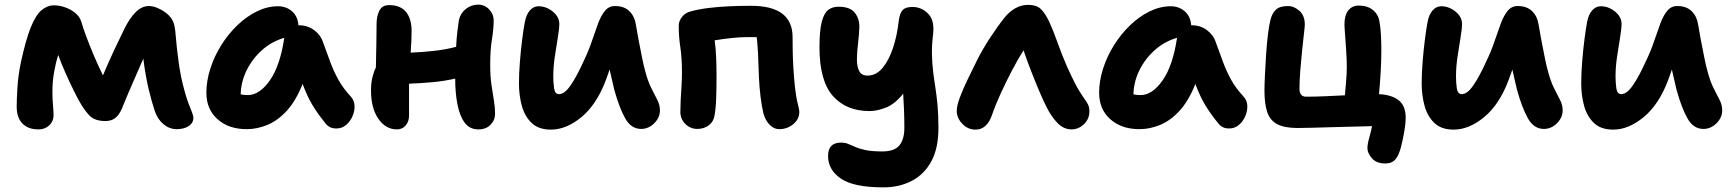

<svg xmlns="http://www.w3.org/2000/svg" viewBox="-20 -547 7469 828"><path d="M146 11Q101 11 76.5 -14.5Q52 -40 52 -87Q52 -114 55 -167Q58 -220 70 -278Q91 -375 112.5 -428.5Q134 -482 159 -503Q184 -524 213 -524Q236 -524 260.5 -515.5Q285 -507 304 -491.5Q323 -476 330 -455Q338 -427 353 -387Q368 -347 386.5 -303.5Q405 -260 424 -222Q447 -277 471 -328Q495 -379 517 -424Q540 -470 566 -495.5Q592 -521 622 -521Q640 -521 659.5 -512.5Q679 -504 691 -495Q712 -480 722.5 -462Q733 -444 736 -412Q742 -340 750 -282Q758 -224 769 -181Q784 -121 799 -85.5Q814 -50 814 -39Q814 -17 794 -3.5Q774 10 742 10Q711 10 685.5 -11Q660 -32 648 -67Q635 -105 621.5 -160.5Q608 -216 598 -294Q573 -237 548 -179.5Q523 -122 505 -77Q494 -52 477.5 -38.5Q461 -25 434 -25Q389 -25 366 -48.5Q343 -72 320 -114Q311 -130 295 -162.5Q279 -195 261.5 -234.5Q244 -274 231 -310Q220 -275 213 -234.5Q206 -194 206 -153Q206 -119 208.5 -92Q211 -65 211 -50Q211 -24 192.5 -6.5Q174 11 146 11Z M1044 10Q966 10 918 -33Q870 -76 870 -147Q870 -198 887 -251Q904 -304 934 -352Q964 -400 1003.5 -438Q1043 -476 1088 -498Q1133 -520 1179 -520Q1214 -520 1239 -498.5Q1264 -477 1267 -438H1269Q1307 -438 1335 -417Q1363 -396 1373 -365Q1390 -318 1404.5 -279Q1419 -240 1439 -203.5Q1459 -167 1495 -128Q1508 -113 1509 -91Q1510 -69 1500.5 -46.5Q1491 -24 1473 -8.5Q1455 7 1431 7Q1413 7 1401.5 0.5Q1390 -6 1383 -16Q1351 -55 1328 -93Q1305 -131 1285 -185Q1256 -112 1217 -69.5Q1178 -27 1133.5 -8.5Q1089 10 1044 10ZM1049 -137Q1099 -137 1143.5 -200Q1188 -263 1206 -384Q1151 -368 1109 -330Q1067 -292 1043 -242.5Q1019 -193 1018 -140Q1031 -137 1049 -137Z M1692 11Q1643 11 1611.5 -35Q1580 -81 1580 -157Q1580 -189 1586 -213.5Q1592 -238 1601 -256Q1602 -306 1603 -354Q1604 -402 1604 -444Q1604 -477 1616 -501Q1628 -525 1658 -525Q1707 -525 1731 -495.5Q1755 -466 1755 -414Q1755 -394 1754 -370Q1753 -346 1751 -320Q1801 -322 1851 -327.5Q1901 -333 1947 -345Q1949 -384 1952.5 -412Q1956 -440 1959 -460Q1965 -489 1988.5 -508Q2012 -527 2042 -527Q2070 -527 2089.5 -506.5Q2109 -486 2109 -459Q2109 -423 2101.5 -377.5Q2094 -332 2094 -268Q2094 -218 2099.5 -180.5Q2105 -143 2110 -113.5Q2115 -84 2115 -57Q2115 -29 2095.5 -9Q2076 11 2043 11Q2005 11 1983.5 -18.5Q1962 -48 1952.5 -98Q1943 -148 1943 -208Q1895 -197 1844.5 -192.5Q1794 -188 1744 -186Q1744 -154 1744 -121Q1744 -88 1744 -48Q1744 -23 1729.5 -6Q1715 11 1692 11Z M2356 12Q2303 12 2273 -16.5Q2243 -45 2230.5 -90.5Q2218 -136 2218 -187Q2218 -229 2222 -280Q2226 -331 2232 -377.5Q2238 -424 2243 -450Q2249 -484 2265 -502Q2281 -520 2302 -520Q2336 -520 2364 -497Q2392 -474 2392 -444Q2392 -423 2385.5 -384.5Q2379 -346 2372.5 -302Q2366 -258 2366 -218Q2366 -191 2369.5 -166Q2373 -141 2391 -141Q2415 -141 2441.5 -180Q2468 -219 2495 -279Q2517 -324 2531.5 -367Q2546 -410 2559 -445Q2572 -480 2589 -500.5Q2606 -521 2632 -521Q2672 -521 2694.5 -498.5Q2717 -476 2722 -442Q2726 -416 2733.5 -377Q2741 -338 2748.5 -300.5Q2756 -263 2762 -242Q2774 -196 2789 -166.5Q2804 -137 2815 -115.5Q2826 -94 2826 -71Q2826 -40 2801.5 -15.5Q2777 9 2745 9Q2702 9 2676.5 -36Q2651 -81 2629 -160Q2619 -201 2609 -247Q2601 -225 2593 -202Q2553 -96 2487.5 -42Q2422 12 2356 12Z M3340 10Q3317 10 3298.5 -9.5Q3280 -29 3272 -59Q3265 -89 3260 -129Q3255 -169 3253 -211Q3251 -253 3250 -289Q3249 -325 3247 -346Q3246 -369 3243 -387H3204Q3173 -387 3135 -383Q3097 -379 3062 -373Q3067 -336 3068.5 -297Q3070 -258 3070 -215Q3070 -172 3068.5 -124.5Q3067 -77 3061 -47Q3057 -22 3036.5 -6.5Q3016 9 2987 9Q2957 9 2935.5 -12.5Q2914 -34 2914 -65Q2914 -86 2915.5 -115.5Q2917 -145 2919 -176Q2921 -207 2921 -232Q2921 -297 2914 -343Q2907 -389 2907 -436Q2907 -456 2921 -474Q2935 -492 2959 -498Q2991 -507 3035 -512.5Q3079 -518 3127 -520Q3175 -522 3219 -522Q3398 -522 3398 -387Q3398 -368 3398.5 -332Q3399 -296 3401.5 -253.5Q3404 -211 3408.5 -169.5Q3413 -128 3421 -97Q3423 -88 3425 -79.5Q3427 -71 3427 -64Q3427 -33 3401 -11.5Q3375 10 3340 10Z M3790 261Q3661 261 3606 223Q3551 185 3551 126Q3551 68 3607 68Q3624 68 3637.5 73.5Q3651 79 3669 87Q3687 95 3714 100.5Q3741 106 3785 106Q3838 106 3859 79.5Q3880 53 3880 5Q3880 -39 3878.5 -73.5Q3877 -108 3875 -143Q3839 -98 3800.5 -83Q3762 -68 3730 -68Q3629 -68 3571.5 -133.5Q3514 -199 3514 -343Q3514 -416 3524 -453.5Q3534 -491 3552 -504.5Q3570 -518 3596 -518Q3645 -518 3665.5 -493Q3686 -468 3686 -432Q3685 -398 3680.5 -361.5Q3676 -325 3675.5 -293Q3675 -261 3685 -241Q3695 -221 3721 -221Q3758 -221 3785.5 -253.5Q3813 -286 3831 -340Q3849 -394 3856 -458Q3860 -490 3872.5 -503.5Q3885 -517 3915 -517Q3954 -517 3982.5 -488Q4011 -459 4004 -400Q3998 -350 3999 -311.5Q4000 -273 4004 -239.5Q4008 -206 4013.5 -171.5Q4019 -137 4023 -94.5Q4027 -52 4027 5Q4027 92 3996.5 148.5Q3966 205 3912 233Q3858 261 3790 261Z M4187 12Q4154 12 4130 -13Q4106 -38 4106 -69Q4106 -91 4119.5 -127Q4133 -163 4153 -204.5Q4173 -246 4193 -286Q4218 -336 4251 -386Q4284 -436 4312 -471Q4331 -495 4357 -510.5Q4383 -526 4415 -526Q4449 -526 4467.5 -509Q4486 -492 4504 -455Q4522 -416 4541 -362.5Q4560 -309 4582 -259Q4601 -217 4614 -191.5Q4627 -166 4637 -150.5Q4647 -135 4655 -123Q4667 -107 4672.5 -95.5Q4678 -84 4678 -66Q4678 -34 4654.5 -11.5Q4631 11 4601 11Q4567 11 4540 -17Q4513 -45 4493 -86Q4480 -111 4462 -153.5Q4444 -196 4425.5 -243.5Q4407 -291 4394 -330Q4371 -294 4345.5 -245.5Q4320 -197 4296.5 -146Q4273 -95 4258 -51Q4236 12 4187 12Z M4894 10Q4816 10 4768 -33Q4720 -76 4720 -147Q4720 -198 4737 -251Q4754 -304 4784 -352Q4814 -400 4853.5 -438Q4893 -476 4938 -498Q4983 -520 5029 -520Q5064 -520 5089 -498.5Q5114 -477 5117 -438H5119Q5157 -438 5185 -417Q5213 -396 5223 -365Q5240 -318 5254.5 -279Q5269 -240 5289 -203.5Q5309 -167 5345 -128Q5358 -113 5359 -91Q5360 -69 5350.5 -46.5Q5341 -24 5323 -8.5Q5305 7 5281 7Q5263 7 5251.5 0.5Q5240 -6 5233 -16Q5201 -55 5178 -93Q5155 -131 5135 -185Q5106 -112 5067 -69.5Q5028 -27 4983.5 -8.5Q4939 10 4894 10ZM4899 -137Q4949 -137 4993.5 -200Q5038 -263 5056 -384Q5001 -368 4959 -330Q4917 -292 4893 -242.5Q4869 -193 4868 -140Q4881 -137 4899 -137Z M5954 158Q5916 158 5896.5 135.5Q5877 113 5877 92Q5877 75 5884.5 48.5Q5892 22 5897 -3Q5866 -2 5819 -1Q5772 0 5723 1.5Q5674 3 5634 4Q5594 5 5576 5Q5519 5 5488 -11.5Q5457 -28 5445 -63.5Q5433 -99 5433 -155Q5433 -181 5435 -223Q5437 -265 5440 -311.5Q5443 -358 5448 -398.5Q5453 -439 5459 -462Q5466 -490 5482.5 -505.5Q5499 -521 5535 -521Q5560 -521 5583.5 -500.5Q5607 -480 5607 -441Q5607 -434 5603.5 -403.5Q5600 -373 5595.5 -330.5Q5591 -288 5587.5 -243.5Q5584 -199 5584 -164Q5584 -130 5613 -130Q5652 -130 5695.5 -132Q5739 -134 5780 -136Q5782 -162 5785 -195Q5788 -228 5788 -258Q5788 -289 5785.5 -327.5Q5783 -366 5780.5 -398.5Q5778 -431 5778 -443Q5778 -481 5794.5 -502Q5811 -523 5840 -523Q5877 -523 5900.5 -504Q5924 -485 5929 -454Q5934 -425 5935.5 -392.5Q5937 -360 5937 -326Q5937 -284 5934 -234Q5931 -184 5927 -141Q5983 -138 6012.5 -114Q6042 -90 6042 -40Q6042 -13 6035.5 23Q6029 59 6022 86Q6013 122 5998 140Q5983 158 5954 158Z M6249 12Q6196 12 6166 -16.5Q6136 -45 6123.5 -90.5Q6111 -136 6111 -187Q6111 -229 6115 -280Q6119 -331 6125 -377.5Q6131 -424 6136 -450Q6142 -484 6158 -502Q6174 -520 6195 -520Q6229 -520 6257 -497Q6285 -474 6285 -444Q6285 -423 6278.5 -384.5Q6272 -346 6265.5 -302Q6259 -258 6259 -218Q6259 -191 6262.5 -166Q6266 -141 6284 -141Q6308 -141 6334.5 -180Q6361 -219 6388 -279Q6410 -324 6424.5 -367Q6439 -410 6452 -445Q6465 -480 6482 -500.5Q6499 -521 6525 -521Q6565 -521 6587.5 -498.5Q6610 -476 6615 -442Q6619 -416 6626.5 -377Q6634 -338 6641.5 -300.5Q6649 -263 6655 -242Q6667 -196 6682 -166.5Q6697 -137 6708 -115.5Q6719 -94 6719 -71Q6719 -40 6694.5 -15.5Q6670 9 6638 9Q6595 9 6569.5 -36Q6544 -81 6522 -160Q6512 -201 6502 -247Q6494 -225 6486 -202Q6446 -96 6380.5 -42Q6315 12 6249 12Z M6937 12Q6884 12 6854 -16.5Q6824 -45 6811.5 -90.5Q6799 -136 6799 -187Q6799 -229 6803 -280Q6807 -331 6813 -377.5Q6819 -424 6824 -450Q6830 -484 6846 -502Q6862 -520 6883 -520Q6917 -520 6945 -497Q6973 -474 6973 -444Q6973 -423 6966.5 -384.5Q6960 -346 6953.5 -302Q6947 -258 6947 -218Q6947 -191 6950.5 -166Q6954 -141 6972 -141Q6996 -141 7022.5 -180Q7049 -219 7076 -279Q7098 -324 7112.5 -367Q7127 -410 7140 -445Q7153 -480 7170 -500.5Q7187 -521 7213 -521Q7253 -521 7275.5 -498.5Q7298 -476 7303 -442Q7307 -416 7314.5 -377Q7322 -338 7329.5 -300.5Q7337 -263 7343 -242Q7355 -196 7370 -166.5Q7385 -137 7396 -115.5Q7407 -94 7407 -71Q7407 -40 7382.5 -15.5Q7358 9 7326 9Q7283 9 7257.5 -36Q7232 -81 7210 -160Q7200 -201 7190 -247Q7182 -225 7174 -202Q7134 -96 7068.5 -42Q7003 12 6937 12Z"/></svg>

Font: Shantell Sans Normal
Style: Bold
Weight: 700
Designer: Stephen Nixon, Anya Danilova, Shantell Martin
Foundry: Arrow Type
Version: Version 1.009;[a7da0bfa3]